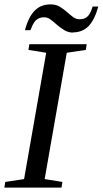

<svg xmlns="http://www.w3.org/2000/svg" viewBox="-24 -857 469 877"><path d="M180 -39 261 -26 257 0H-4L0 -26L86 -39L187 -616L106 -629L110 -655H372L368 -629L281 -616ZM308 -709 311 -708Q289 -708 270 -719Q252 -730 237 -743Q225 -754 208 -767Q194 -778 178 -778Q162 -778 151 -772Q140 -766 133 -756Q125 -745 115 -719H90Q106 -780 135 -809Q163 -837 207 -837Q231 -837 248 -827Q266 -816 281 -803Q293 -792 310 -779Q323 -769 340 -769Q362 -769 375 -781Q389 -793 399 -827H425Q408 -766 380 -737Q352 -709 308 -709Z"/></svg>

Font: Libra Serif Modern
Style: Italic
Weight: 400
Italic angle: -12°
Designer: Stefan Peev, Context Ltd
Foundry: Stefan Peev, Context Ltd
Version: Version 1.000